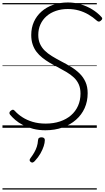

<svg xmlns="http://www.w3.org/2000/svg" viewBox="-20 -1035 848 1555"><path d="M348 20Q293 20 247.5 8Q202 -4 166 -22.5Q130 -41 104 -63.5Q78 -86 61 -107Q55 -115 56.5 -123Q58 -131 67 -138Q78 -147 85 -146.5Q92 -146 100 -137Q125 -109 161.5 -85.5Q198 -62 245 -48Q292 -34 350 -34Q414 -34 466 -51.5Q518 -69 555 -101Q592 -133 612 -178Q632 -223 632 -277Q632 -320 618 -351.5Q604 -383 578.5 -407Q553 -431 518.5 -451.5Q484 -472 444 -493Q412 -509 381 -527.5Q350 -546 323 -567.5Q296 -589 276 -615Q256 -641 244.5 -675Q233 -709 233 -751Q233 -810 254.5 -858Q276 -906 316 -941.5Q356 -977 410.5 -996Q465 -1015 530 -1015Q584 -1015 634 -1000Q684 -985 726.5 -959Q769 -933 800 -899Q809 -891 808 -883.5Q807 -876 797 -868Q789 -860 781 -860Q773 -860 765 -867Q733 -896 696 -917.5Q659 -939 617.5 -950.5Q576 -962 529 -962Q477 -962 433 -947Q389 -932 357 -904Q325 -876 307.5 -837.5Q290 -799 290 -752Q290 -711 304 -680Q318 -649 342.5 -625Q367 -601 400.5 -580.5Q434 -560 474 -539Q517 -517 556 -493Q595 -469 625 -439.5Q655 -410 672.5 -371Q690 -332 690 -280Q690 -214 665.5 -159.5Q641 -105 595.5 -65Q550 -25 487 -2.5Q424 20 348 20ZM229 277Q221 271 220 263.5Q219 256 226 247Q244 223 257 200.5Q270 178 278 154Q286 130 288 100Q289 87 296.5 82Q304 77 316 77Q330 77 337 83.5Q344 90 343 101Q343 121 334 149Q325 177 307.5 208Q290 239 262 269Q255 277 246.5 280.5Q238 284 229 277ZM0 490H764V500H0ZM0 -20H764V0H0ZM0 -505H764V-500H0ZM0 -1010H764V-1000H0Z"/></svg>

Font: Playwrite TZ Guides
Style: Regular
Weight: 400
Designer: Veronika Burian, José Scaglione
Foundry: TypeTogether
Version: Version 1.003